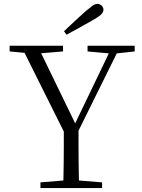

<svg xmlns="http://www.w3.org/2000/svg" viewBox="-20 -958 724 978"><path d="M306 -799Q335 -826 362 -851.5Q389 -877 415 -900Q439 -920 451.5 -929Q464 -938 476 -938Q489 -938 498 -929Q507 -920 507 -908Q507 -896 495.5 -884.5Q484 -873 454 -856Q421 -837 387 -818.5Q353 -800 319 -781ZM186 0V-29L331 -41H354L500 -29V0ZM302 0Q303 -38 303.5 -69.5Q304 -101 304.5 -134.5Q305 -168 305 -212Q305 -256 305 -319H380Q380 -256 380 -212Q380 -168 380.5 -135Q381 -102 381.5 -70Q382 -38 383 0ZM320 -258 87 -725H171L376 -303H351L356 -315L553 -725H594L363 -258ZM29 -696V-725H301V-696L169 -685H146ZM426 -696V-725H666V-696L565 -685H546Z"/></svg>

Font: Noto Serif SC ExtraLight Light
Style: Regular
Weight: 300
Version: Version 2.002-H1;hotconv 1.1.0;makeotfexe 2.6.0